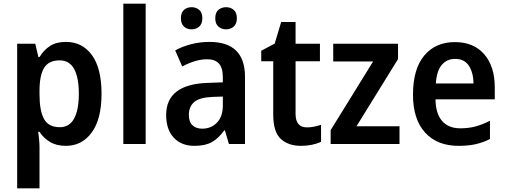

<svg xmlns="http://www.w3.org/2000/svg" viewBox="-20 -780 2742 1040"><path d="M337 -553Q426 -553 478 -481.5Q530 -410 530 -272Q530 -135 477 -62.5Q424 10 337 10Q285 10 250 -11.5Q215 -33 194 -66H187Q190 -44 192 -22Q194 0 194 17V240H73V-543H171L188 -471H194Q217 -509 251 -531Q285 -553 337 -553ZM303 -453Q244 -453 219 -412.5Q194 -372 194 -288V-269Q194 -180 218.5 -135.5Q243 -91 304 -91Q356 -91 381.5 -138Q407 -185 407 -272Q407 -360 381.5 -406.5Q356 -453 303 -453Z M769 0H648V-760H769Z M1115 -553Q1307 -553 1307 -364V0H1220L1198 -74H1195Q1164 -31 1128 -10.5Q1092 10 1033 10Q962 10 921 -34.5Q880 -79 880 -157Q880 -323 1104 -331L1187 -334V-361Q1187 -413 1165.5 -436Q1144 -459 1103 -459Q1069 -459 1035 -448.5Q1001 -438 967 -420L929 -507Q967 -528 1015 -540.5Q1063 -553 1115 -553ZM1130 -255Q1060 -252 1031.5 -227Q1003 -202 1003 -158Q1003 -119 1023 -101Q1043 -83 1075 -83Q1123 -83 1155 -115.5Q1187 -148 1187 -209V-257ZM960 -681Q960 -712 976.5 -726.5Q993 -741 1018 -741Q1042 -741 1059 -726.5Q1076 -712 1076 -681Q1076 -651 1059 -636Q1042 -621 1018 -621Q993 -621 976.5 -636Q960 -651 960 -681ZM1146 -681Q1146 -712 1163 -726.5Q1180 -741 1205 -741Q1229 -741 1246 -726.5Q1263 -712 1263 -681Q1263 -651 1246 -636Q1229 -621 1205 -621Q1180 -621 1163 -636Q1146 -651 1146 -681Z M1643 -90Q1663 -90 1682 -94Q1701 -98 1719 -104V-12Q1699 -2 1670.5 4Q1642 10 1610 10Q1542 10 1501 -27.5Q1460 -65 1460 -160V-448H1395V-505L1468 -544L1503 -661H1581V-543H1713V-448H1581V-163Q1581 -90 1643 -90Z M2144 0H1771V-75L2001 -447H1785V-543H2136V-460L1911 -96H2144Z M2444 -552Q2546 -552 2603 -486Q2660 -420 2660 -307V-242H2339Q2340 -165 2374.5 -125Q2409 -85 2473 -85Q2518 -85 2555.5 -95Q2593 -105 2634 -126V-27Q2596 -8 2556.5 1Q2517 10 2464 10Q2348 10 2282.5 -62Q2217 -134 2217 -267Q2217 -406 2278 -479Q2339 -552 2444 -552ZM2445 -461Q2400 -461 2372.5 -428Q2345 -395 2341 -328H2545Q2544 -386 2520 -423.5Q2496 -461 2445 -461Z"/></svg>

Font: Noto Sans Devanagari SemiCondensed SemiBold
Style: Regular
Weight: 600
Width: 4
Designer: Jelle Bosma - Monotype Design Team
Foundry: Monotype Imaging Inc.
Version: Version 2.004; ttfautohint (v1.8.4.7-5d5b)